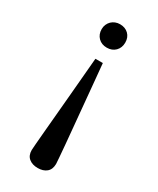

<svg xmlns="http://www.w3.org/2000/svg" viewBox="-190 -588 703 854"><g transform="rotate(30 161.5 -160.5)"><path d="M224.1 152.3Q223.6 180.7 206.5 194.6Q189.5 208.5 161.6 208.5Q133.8 208.5 116.5 194.3Q99.1 180.2 99.1 152.3Q99.1 147.9 101.3 120.6Q103.5 93.3 107.2 51.8Q110.8 10.3 115.5 -41.5Q120.1 -93.3 124.8 -146.5Q129.4 -199.7 133.8 -250.5Q138.2 -301.3 141.6 -340.8H179.7Q183.6 -301.3 188.2 -250.5Q192.9 -199.7 197.8 -146.5Q202.6 -93.3 207.5 -41.5Q212.4 10.3 216.1 51.8Q219.7 93.3 221.9 120.6Q224.1 147.9 224.1 152.3ZM220.7 -469.2Q220.7 -442.4 203.9 -425.5Q187 -408.7 160.2 -408.7Q133.3 -408.7 116.5 -425.5Q99.6 -442.4 99.6 -469.2Q99.6 -482.4 104.5 -493.4Q109.4 -504.4 117.4 -512.2Q125.5 -520 136.5 -524.4Q147.5 -528.8 160.2 -528.8Q187 -528.8 203.9 -512.5Q220.7 -496.1 220.7 -469.2Z"/></g></svg>

Font: Arian AMU Serif
Style: Regular
Weight: 400
Designer: Ruben Hakobyan (Tarumian)
Foundry: Ruben Hakobyan (Tarumian)
Version: Version 1.002